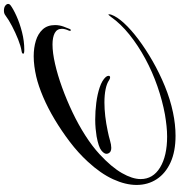

<svg xmlns="http://www.w3.org/2000/svg" viewBox="12 -882 916 980"><g transform="rotate(-90 470.0 -392.0)"><path d="M267 46Q187 46 131 20.5Q75 -5 45.5 -50Q16 -95 16 -153Q16 -209 45 -272.5Q74 -336 135 -402Q180 -451 236 -493.5Q292 -536 350.5 -571Q409 -606 465.5 -630Q522 -654 569 -665Q595 -671 621.5 -674.5Q648 -678 673 -678Q716 -678 752 -667Q788 -656 810 -632Q832 -608 832 -569Q832 -547 824.5 -526Q817 -505 812 -494Q809 -488 806 -488Q804 -488 803 -491.5Q802 -495 804 -499Q813 -519 813 -534Q813 -559 791.5 -570.5Q770 -582 733 -582Q691 -582 634 -569Q577 -556 513.5 -533Q450 -510 387 -480Q324 -450 268.5 -414.5Q213 -379 173 -342Q107 -281 76.5 -227.5Q46 -174 46 -132Q46 -69 105 -33Q164 3 263 3Q289 3 317 0Q345 -3 375 -8Q446 -21 519.5 -46.5Q593 -72 660.5 -108.5Q728 -145 783.5 -189.5Q839 -234 874 -284Q884 -297 886 -297Q887 -297 887 -294Q887 -292 887 -289.5Q887 -287 885 -282Q875 -253 842 -217Q809 -181 759 -143.5Q709 -106 648 -71Q587 -36 520 -8.5Q453 19 386 33Q324 46 267 46ZM205 -282Q194 -282 187 -286Q183 -288 179 -293.5Q175 -299 175 -307Q175 -319 192.5 -333Q210 -347 264 -357Q282 -360 304 -362Q326 -364 350 -364Q392 -364 435.5 -358.5Q479 -353 514.5 -341Q550 -329 567 -310Q573 -303 573 -296Q573 -288 565 -288Q559 -288 551 -293Q534 -305 504.5 -311Q475 -317 437 -317Q370 -317 290 -300Q265 -295 243 -288.5Q221 -282 205 -282ZM706 -726Q684 -726 686 -732Q686 -738 700 -740Q725 -744 759 -757.5Q793 -771 826.5 -788.5Q860 -806 881 -822Q891 -830 905 -830Q922 -830 931 -823Q940 -816 940 -808Q940 -802 934 -797Q916 -783 878.5 -766Q841 -749 795.5 -737.5Q750 -726 706 -726Z"/></g></svg>

Font: Arizonia
Style: Regular
Weight: 400
Designer: Robert E. Leuschke
Foundry: Robert E. Leuschke
Version: Version 1.010; ttfautohint (v1.8.4.7-5d5b)